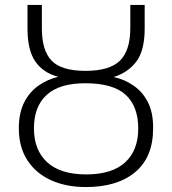

<svg xmlns="http://www.w3.org/2000/svg" viewBox="-20 -744 694 775"><path d="M327 11Q246 11 185 -17Q124 -45 90 -98Q56 -151 56 -226Q56 -288 77.5 -330.5Q99 -373 135.5 -398.5Q172 -424 215 -434Q154 -450 122.5 -496Q91 -542 91 -628V-724H149V-629Q149 -540 188.5 -499Q228 -458 325 -458Q422 -458 464 -499Q506 -540 506 -632V-724H564V-629Q564 -541 531 -496.5Q498 -452 439 -433Q482 -424 519 -398.5Q556 -373 577 -331.5Q598 -290 598 -231Q598 -228 598 -225Q598 -110 526 -49.5Q454 11 327 11ZM328 -40Q432 -40 485 -88.5Q538 -137 538 -225Q538 -315 487 -361.5Q436 -408 324 -408Q220 -408 168.5 -361Q117 -314 117 -226Q117 -138 170.5 -89Q224 -40 328 -40Z"/></svg>

Font: BC Sans Light
Style: Regular
Weight: 300
Designer: Monotype Design Team
Foundry: Monotype Imaging Inc.
Version: Version 2.000;GOOG;noto-source:20170915:90ef993387c0